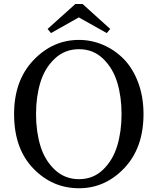

<svg xmlns="http://www.w3.org/2000/svg" viewBox="-20 -956 812 991"><path d="M386.7 -866.2 243.2 -785.2 225.6 -806.6 369.1 -935.5H406.2L548.8 -806.6L531.2 -785.2ZM262.7 -80.1Q314.5 -31.2 387.7 -31.2Q460.9 -31.2 511.7 -80.1Q562.5 -128.9 585 -203.1Q607.4 -277.3 607.4 -367.2Q607.4 -457 585 -530.8Q562.5 -604.5 511.7 -653.3Q460.9 -702.1 387.7 -702.1Q314.5 -702.1 262.7 -653.3Q210.9 -604.5 188.5 -530.8Q166 -457 166 -367.2Q166 -277.3 188.5 -203.1Q210.9 -128.9 262.7 -80.1ZM387.7 -750Q452.1 -750 511.7 -724.6Q571.3 -699.2 618.2 -651.9Q665 -604.5 692.9 -530.8Q720.7 -457 720.7 -367.2Q720.7 -193.4 622.1 -88.9Q523.4 15.6 387.7 15.6Q250 15.6 151.4 -86.9Q52.7 -189.5 52.7 -367.2Q52.7 -540 152.3 -645Q252 -750 387.7 -750Z"/></svg>

Font: GenYoMin TW TTF Medium
Style: Regular
Weight: 500
Version: Version 1.300